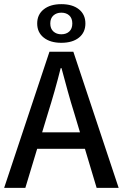

<svg xmlns="http://www.w3.org/2000/svg" viewBox="-20 -904 591 924"><path d="M0 0 218 -655H333L551 0H445L338 -357Q321 -411 306 -465.5Q291 -520 276 -576H272Q258 -520 242.5 -465.5Q227 -411 210 -357L102 0ZM122 -188V-267H427V-188ZM275 -698Q222 -698 190.5 -723Q159 -748 159 -791Q159 -834 190.5 -859Q222 -884 275 -884Q329 -884 360 -859Q391 -834 391 -791Q391 -748 360 -723Q329 -698 275 -698ZM275 -739Q299 -739 313.5 -752.5Q328 -766 328 -791Q328 -816 313.5 -829.5Q299 -843 275 -843Q252 -843 237 -829.5Q222 -816 222 -791Q222 -766 237 -752.5Q252 -739 275 -739Z"/></svg>

Font: Source Sans 3 Medium
Style: Regular
Weight: 500
Designer: Paul D. Hunt
Foundry: Adobe
Version: Version 3.052;hotconv 1.1.0;makeotfexe 2.6.0